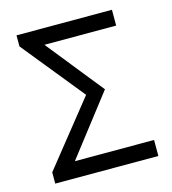

<svg xmlns="http://www.w3.org/2000/svg" viewBox="-100 -739 738 822"><g transform="rotate(-15 269.0 -328.0)"><path d="M44 0V-50L270 -333L48 -607V-656H471V-586H153L354 -335L150 -71H501V0Z"/></g></svg>

Font: Toshiba Sans
Style: Regular
Weight: 400
Designer: Paul D. Hunt
Foundry: Toshiba Corporation
Version: Version 2.020;PS 2.0;hotconv 1.0.86;makeotf.lib2.5.63406